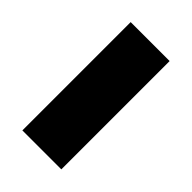

<svg xmlns="http://www.w3.org/2000/svg" viewBox="-17 -825 366 366"><g transform="rotate(-45 166.0 -642.5)"><path d="M20 -590V-695H312V-590Z"/></g></svg>

Font: Bricolage Grotesque 48pt ExtraBold
Style: Regular
Weight: 800
Designer: Mathieu Triay
Foundry: Atelier Triay
Version: Version 1.000; ttfautohint (v1.8.4.7-5d5b);gftools[0.9.32]